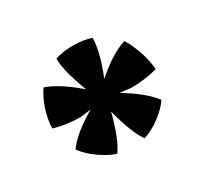

<svg xmlns="http://www.w3.org/2000/svg" viewBox="-89 -873 665 625"><g transform="rotate(-30 243.0 -561.0)"><path d="M189 -541 150 -536Q95 -536 50 -550Q50 -580 61.5 -616.5Q73 -653 92 -680Q144 -662 209 -605Q175 -693 175 -740Q205 -750 243 -750Q281 -750 311 -740Q311 -690 277 -605Q343 -663 395 -679Q407 -662 421 -624.5Q435 -587 438 -549Q392 -536 340 -536Q335 -536 318 -538.5Q301 -541 297 -541Q373 -495 404 -453Q389 -430 358.5 -406.5Q328 -383 294 -372Q266 -412 243 -502Q220 -412 192 -373Q167 -380 133.5 -403Q100 -426 81 -453Q115 -499 189 -541Z"/></g></svg>

Font: Germania One
Style: Regular
Weight: 400
Designer: John Vargas Beltran
Foundry: John Vargas Beltran
Version: Version 1.001